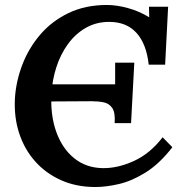

<svg xmlns="http://www.w3.org/2000/svg" viewBox="-20 -736 732 772"><path d="M364 16Q287 16 225.5 -11.5Q164 -39 121 -87.5Q78 -136 57 -200.5Q36 -265 40 -340Q44 -408 69.5 -475Q95 -542 141.5 -596.5Q188 -651 255.5 -683.5Q323 -716 410 -716Q449 -716 494.5 -703.5Q540 -691 579 -667H580L579 -709H656L644 -476H578Q569 -559 529 -603.5Q489 -648 419 -648Q367 -648 325 -624Q283 -600 253 -558.5Q223 -517 206.5 -465.5Q190 -414 187 -360Q182 -274 206 -206.5Q230 -139 278 -100Q326 -61 393 -60Q453 -59 518 -88.5Q583 -118 634 -184L673 -144Q621 -77 565.5 -42.5Q510 -8 458 4Q406 16 364 16ZM441 -241Q444 -283 431.5 -301.5Q419 -320 397 -324.5Q375 -329 348 -329L175 -328L179 -397H443Q443 -411 443 -426.5Q443 -442 443 -457Q443 -472 443 -484H520L507 -241Z"/></svg>

Font: Lora Italic
Style: Italic
Weight: 400
Italic angle: -3°
Designer: Olga Karpushina, Alexei Vanyashin (Cyrillic)
Foundry: Cyreal
Version: Version 2.210; ttfautohint (v1.8.1.43-b0c9)